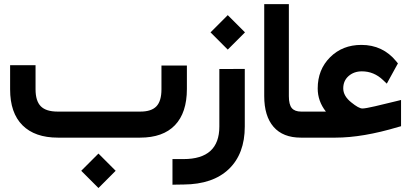

<svg xmlns="http://www.w3.org/2000/svg" viewBox="-20 -671 2004 936"><path d="M261.2 -127H664.1Q717.8 -127 742.4 -152.6Q767.1 -178.2 767.1 -235.8V-332V-351.6H786.6H871.6H891.1V-332V-237.3Q891.1 -121.6 833 -60.8Q774.9 0 662.6 0H262.7Q149.9 0 89.6 -60.3Q29.3 -120.6 29.3 -235.4V-333.5V-353H48.8H133.8H153.3V-333.5V-235.8Q153.3 -178.7 179 -152.8Q204.6 -127 261.2 -127ZM376 161.6 460 77.6 543.9 161.6 460 245.6Z M1006.3 -513.2 1090.3 -597.2 1174.3 -513.2 1090.3 -429.2ZM874.5 104.5Q1049.3 104.5 1049.3 -54.2V-314.9V-334.5H1068.8L1153.8 -335H1173.3V-315.4V-54.2Q1173.3 78.6 1095.7 153.1Q1018.1 227.5 875.5 228.5L840.8 229L820.8 229.5V209.5V124V104.5H840.3Z M1469.2 0H1446.8Q1359.4 0 1313.7 -52.5Q1268.1 -105 1268.1 -202.6V-631.3V-650.9H1287.6H1368.7H1388.2V-631.3V-202.1Q1388.2 -161.1 1402.6 -144Q1417 -127 1448.2 -127H1469.2Q1474.6 -127 1478 -106.4Q1481.4 -85.9 1481.4 -66.9V-61.5Q1481.4 -41.5 1478.3 -20.8Q1475.1 0 1469.2 0Z M1463.9 -127H1568.8Q1528.8 -177.7 1528.8 -239.7Q1528.8 -331.5 1589.1 -391.8Q1649.4 -452.1 1741.7 -452.1Q1846.2 -452.1 1911.6 -372.1L1919.9 -361.8L1913.6 -350.6L1877.9 -285.6L1865.7 -263.2L1847.2 -280.8Q1802.7 -323.2 1744.1 -323.2Q1705.6 -323.2 1679.4 -300.3Q1653.3 -277.3 1653.3 -240.2Q1653.3 -203.1 1692.4 -171.9Q1729 -142.1 1746.6 -142.1Q1761.2 -142.1 1807.6 -152.8L1911.1 -177.7L1935.1 -183.6V-158.7V-70.3V-55.7L1920.9 -51.8Q1748.5 0 1615.2 0H1463.9Q1458 0 1454.8 -20.8Q1451.7 -41.5 1451.7 -61.5V-66.9Q1451.7 -85.9 1455.1 -106.4Q1458.5 -127 1463.9 -127Z"/></svg>

Font: Shabnam WOL
Style: Bold-WOL
Weight: 700
Foundry: DejaVu fonts team - Redesigned by Saber Rastikerdar - Based on Vazir font
Version: Version 5.0.0